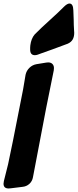

<svg xmlns="http://www.w3.org/2000/svg" viewBox="-57 -1076 441 1089"><path d="M157 -766Q148 -763 141 -763Q114 -763 114 -795V-805Q114 -816 115 -819Q120 -858 140 -881L181 -921Q213 -951 243 -978Q273 -1005 301 -1033L305 -1037Q324 -1056 337 -1056Q358 -1056 359 -1017L361 -964Q361 -950 361.5 -935Q362 -920 363 -906L364 -890Q364 -868 355.5 -852.5Q347 -837 327 -828L308 -821Q242 -796 176 -773ZM205 -721Q209 -722 216 -722Q232 -722 240.5 -713Q249 -704 249 -690Q249 -682 248 -677L205 -464L130 -71Q126 -48 109.5 -33Q93 -18 69 -16L4 -8Q0 -7 -8 -7Q-37 -7 -37 -34Q-37 -39 -35 -49L-11 -145L17 -280L74 -569L88 -652Q93 -675 110 -691.5Q127 -708 150 -712Z"/></svg>

Font: Bangerz 2
Style: Regular
Weight: 400
Designer: vernon adams
Foundry: Vernon Adams
Version: Version 2.10;December 28, 2023;FontCreator 13.0.0.2683 64-bi